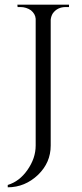

<svg xmlns="http://www.w3.org/2000/svg" viewBox="-20 -620 349 818"><path d="M274 -590C274 -590 274 -600 274 -600C274 -600 54 -600 54 -600C54 -600 55 -590 55 -590C55 -590 67 -590 67 -590C67 -590 67 -590 67 -590C84 -590 99 -585 112 -576C124 -566 131 -554 132 -540C132 -540 132 0 132 0C132 0 132 0 132 0C132 37 120 71 97 104C74 137 46 158 13 168C13 168 13 178 13 178C13 178 13 178 13 178C62 178 105 160 142 125C178 90 196 49 196 0C196 0 196 -536 196 -536C196 -536 196 -536 196 -536C197 -546 200 -555 205 -563C205 -563 205 -563 205 -563C218 -581 236 -590 261 -590C261 -590 274 -590 274 -590Z"/></svg>

Font: Cinzel Utterance
Style: Regular
Weight: 500
Designer: Natanael Gama
Foundry: ""
Version: ""